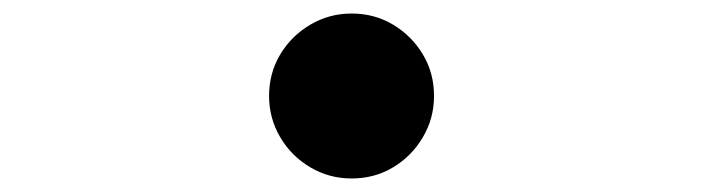

<svg xmlns="http://www.w3.org/2000/svg" viewBox="-20 -522 1040 284"><path d="M500 -502Q534 -502 561.5 -485.5Q589 -469 605.5 -441.5Q622 -414 622 -380Q622 -347 605.5 -319Q589 -291 561.5 -274.5Q534 -258 500 -258Q467 -258 439 -274.5Q411 -291 394.5 -319Q378 -347 378 -380Q378 -414 394.5 -441.5Q411 -469 439 -485.5Q467 -502 500 -502Z"/></svg>

Font: Noto Sans JP Thin SemiBold
Style: Regular
Weight: 600
Version: Version 2.004-H2;hotconv 1.0.118;makeotfexe 2.5.65603